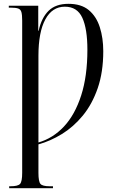

<svg xmlns="http://www.w3.org/2000/svg" viewBox="-20 -744 600 1004"><path d="M28 240V230H35Q74 230 85 217.5Q96 205 96 160V-636Q96 -666 92 -680.5Q88 -695 75 -699.5Q62 -704 35 -704H26V-714H180V-583H182Q197 -651 234 -687.5Q271 -724 338 -724Q405 -724 444.5 -691Q484 -658 502 -601.5Q520 -545 520 -476Q520 -367 491 -283Q462 -199 413 -139.5Q364 -80 303.5 -43Q243 -6 181 11V160Q181 205 191.5 217.5Q202 230 240 230H257V240ZM181 1Q257 -21 314.5 -82.5Q372 -144 404.5 -245Q437 -346 437 -484Q437 -593 410.5 -651Q384 -709 319 -709Q253 -709 217 -642.5Q181 -576 181 -452Z"/></svg>

Font: Noto Serif Display ExtraCondensed
Style: Regular
Weight: 400
Width: 2
Designer: Monotype Design Team
Foundry: Monotype Imaging Inc.
Version: Version 2.009